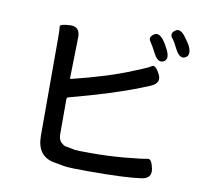

<svg xmlns="http://www.w3.org/2000/svg" viewBox="-90 -932 1180 1066"><g transform="rotate(10 500.0 -399.5)"><path d="M472 30Q368 30 338 25Q308 20 278 14Q181 -4 181 -119V-666Q181 -720 178.5 -734Q176 -748 233 -751Q291 -754 290 -693L285 -462Q285 -457 290 -458Q496 -509 622 -562Q650 -574 678 -585Q703 -595 721.5 -606.5Q740 -618 765 -570Q790 -522 733 -498L686 -479Q536 -419 294 -355Q285 -353 285 -344V-149Q285 -115 300 -101Q315 -87 324 -85Q353 -79 382 -74Q395 -72 478 -72Q565 -72 659 -80Q765 -90 787 -95.5Q809 -101 820 -46Q831 9 771 17Q683 30 472 30ZM780 -644Q749 -628 722 -682Q705 -716 689 -739Q673 -762 701 -781Q729 -801 763 -751Q770 -741 784 -714Q812 -660 780 -644ZM895 -687Q864 -671 837 -725Q822 -757 804.5 -780Q787 -803 814 -823Q842 -843 876 -793Q897 -764 901 -756Q927 -703 895 -687Z"/></g></svg>

Font: Resource Han Rounded CN Medium
Style: Regular
Weight: 500
Designer: Cyano Hao (round all glyphs); Ryoko NISHIZUKA 西塚涼子 (kana, bopomofo & ideographs); Paul D. Hunt (Latin, Greek & Cyrillic)
Foundry: Cyano Hao
Version: 0.990